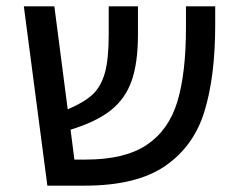

<svg xmlns="http://www.w3.org/2000/svg" viewBox="-20 -584 757 604"><path d="M657 -564V-506Q657 -343 623 -233Q589 -123 499 -61.5Q409 0 247 0H129L55 -564H151L193 -240Q245 -262 271.5 -287Q298 -312 310 -355Q322 -398 322 -476V-564H414V-476Q414 -386 394 -329.5Q374 -273 328.5 -237Q283 -201 202 -176L214 -82H250Q373 -82 442 -128.5Q511 -175 538 -264.5Q565 -354 565 -497V-564Z"/></svg>

Font: FiraGOUPP
Style: Medium
Weight: 400
Designer: bBox Type
Foundry: bBox Type GmbH
Version: Version 1.001